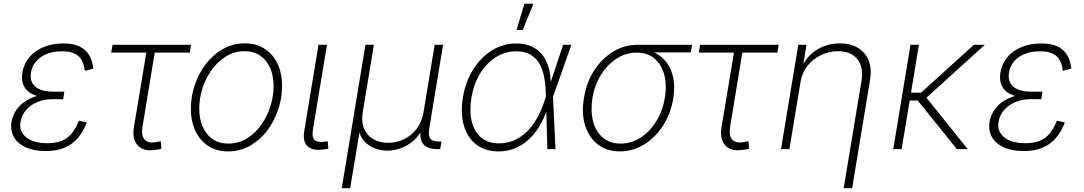

<svg xmlns="http://www.w3.org/2000/svg" viewBox="-20 -780 5671 1004"><path d="M219.2 9.8Q157.2 9.8 114.5 -9.8Q71.8 -29.3 52.5 -63.7Q33.2 -98.1 40 -142.1Q45.4 -173.8 62.5 -200.7Q79.6 -227.5 107.9 -247.6Q136.2 -267.6 175.3 -278.8Q214.4 -290 263.2 -290H314.9L310.5 -261.2H252Q210.4 -261.2 175 -246.3Q139.6 -231.4 116.5 -204.8Q93.3 -178.2 87.4 -143.1Q78.6 -93.3 116.7 -62.3Q154.8 -31.2 227.1 -31.2Q275.9 -31.2 306.9 -45.4Q337.9 -59.6 357.9 -85.9Q377.9 -112.3 392.6 -148.9L434.1 -139.6Q417 -94.7 389.4 -61Q361.8 -27.3 320.3 -8.8Q278.8 9.8 219.2 9.8ZM259.8 -267.6Q210.4 -267.6 176.8 -277.3Q143.1 -287.1 124 -304.9Q105 -322.8 98.6 -347.2Q92.3 -371.6 97.2 -401.4Q105 -447.8 134 -481.7Q163.1 -515.6 208.5 -534.2Q253.9 -552.7 310.5 -552.7Q362.3 -552.7 395 -537.4Q427.7 -522 445.6 -492.7Q463.4 -463.4 467.8 -421.4L423.3 -409.7Q418 -461.4 390.1 -486.6Q362.3 -511.7 304.2 -511.7Q237.8 -511.7 194.3 -481.9Q150.9 -452.1 142.1 -401.4Q134.3 -354 163.8 -327.4Q193.4 -300.8 258.3 -300.8H316.4L311.5 -267.6Z M789.1 3.9Q728 12.7 699.2 -20.5Q670.4 -53.7 680.2 -114.3L745.1 -504.9H561.5L568.4 -545.9H979L972.2 -504.9H789.1L725.1 -116.7Q717.8 -72.3 735.6 -51Q753.4 -29.8 794.4 -36.6Q799.8 -37.6 807.1 -39.1Q814.5 -40.5 820.8 -41.5L824.2 -2.4Q816.4 0 807.4 1.7Q798.3 3.4 789.1 3.9Z M1172.9 11.7Q1113.3 11.7 1069.6 -16.6Q1025.9 -44.9 1002 -95.2Q978 -145.5 978 -210.9Q978 -274.4 998.3 -335.2Q1018.6 -396 1056.4 -445.3Q1094.2 -494.6 1146 -523.9Q1197.8 -553.2 1260.7 -553.2Q1319.8 -553.2 1363.5 -525.1Q1407.2 -497.1 1431.2 -447Q1455.1 -397 1455.1 -330.6Q1455.1 -267.6 1434.6 -206.5Q1414.1 -145.5 1376.5 -96.2Q1338.9 -46.9 1287.1 -17.6Q1235.4 11.7 1172.9 11.7ZM1173.8 -29.3Q1227.5 -29.3 1271 -56.2Q1314.5 -83 1345.7 -126.7Q1377 -170.4 1393.8 -223.6Q1410.6 -276.9 1410.6 -329.6Q1410.6 -382.8 1393.1 -423.8Q1375.5 -464.8 1341.6 -488.5Q1307.6 -512.2 1259.3 -512.2Q1207.5 -512.2 1164.3 -486.6Q1121.1 -460.9 1089.1 -417.5Q1057.1 -374 1039.6 -320.6Q1022 -267.1 1022 -211.9Q1022 -132.3 1061.8 -80.8Q1101.6 -29.3 1173.8 -29.3Z M1669.4 2Q1615.2 9.3 1588.4 -15.1Q1561.5 -39.6 1571.3 -97.2L1645.5 -545.9H1689.9L1616.7 -104.5Q1609.4 -60.5 1626.2 -46.9Q1643.1 -33.2 1678.7 -39.6Q1686 -40 1687.7 -40.3Q1689.5 -40.5 1693.8 -41.5L1696.8 -2.4Q1691.9 -1 1684.6 0.2Q1677.2 1.5 1669.4 2Z M1767.1 204.1 1891.1 -545.9H1935.1L1876.5 -191.4Q1868.7 -143.1 1883.8 -107.4Q1898.9 -71.8 1931.9 -52.5Q1964.8 -33.2 2009.8 -33.2Q2055.7 -33.2 2094.5 -52.7Q2133.3 -72.3 2159.7 -107.9Q2186 -143.6 2194.3 -191.4L2252.9 -545.9H2296.9L2224.1 -105.5Q2218.8 -69.8 2230.7 -54.9Q2242.7 -40 2275.9 -40H2288.6L2281.7 0H2268.1Q2215.8 0 2193.8 -25.9Q2171.9 -51.8 2180.7 -105.5L2192.4 -177.2H2210.9Q2202.1 -124.5 2179.7 -88.9Q2157.2 -53.2 2127 -32Q2096.7 -10.7 2064.7 -1.5Q2032.7 7.8 2005.4 7.8Q1977.5 7.8 1948 -1.5Q1918.5 -10.7 1894.3 -32Q1870.1 -53.2 1858.6 -88.9Q1847.2 -124.5 1856 -177.2H1874.5L1811 204.1Z M2587.4 11.7Q2517.1 11.7 2470.5 -24.2Q2423.8 -60.1 2405.5 -124Q2387.2 -188 2400.9 -271.5Q2414.6 -354 2454.8 -417.5Q2495.1 -481 2553.2 -516.8Q2611.3 -552.7 2679.7 -552.7Q2727.5 -552.7 2762.2 -536.1Q2796.9 -519.5 2818.6 -490Q2840.3 -460.4 2850.3 -421.4Q2860.4 -382.3 2859.9 -336.9H2874L2871.6 -274.4L2884.8 0H2842.3L2834 -293.5Q2833 -340.3 2825 -380.1Q2816.9 -419.9 2799.1 -449.5Q2781.2 -479 2751.7 -495.4Q2722.2 -511.7 2678.7 -511.7Q2622.6 -511.7 2573.7 -481.2Q2524.9 -450.7 2491.2 -396.5Q2457.5 -342.3 2445.3 -270.5Q2433.6 -198.7 2447 -144.5Q2460.4 -90.3 2496.6 -60.3Q2532.7 -30.3 2589.8 -30.3Q2628.9 -30.3 2664.1 -44.4Q2699.2 -58.6 2729.5 -86.4Q2759.8 -114.3 2784.4 -155.3Q2809.1 -196.3 2826.2 -249.5L2924.8 -545.9H2967.8L2871.1 -271.5L2854 -210H2841.3Q2823.7 -156.7 2798.1 -115.5Q2772.5 -74.2 2739.7 -45.9Q2707 -17.6 2668.7 -2.9Q2630.4 11.7 2587.4 11.7ZM2681.2 -623.5 2722.2 -760.3H2769.5L2713.4 -623.5Z M3221.2 11.7Q3153.3 11.7 3106.4 -24.4Q3059.6 -60.5 3039.8 -123.5Q3020 -186.5 3033.7 -268.1Q3046.9 -350.1 3087.6 -412.6Q3128.4 -475.1 3187 -510.5Q3245.6 -545.9 3313.5 -545.9H3599.1L3592.3 -505.9H3364.7L3309.1 -504.9Q3252.4 -504.9 3204.1 -473.4Q3155.8 -441.9 3122.6 -388.7Q3089.4 -335.4 3078.1 -268.6Q3067.4 -201.2 3081.1 -147Q3094.7 -92.8 3131.6 -61Q3168.5 -29.3 3225.6 -29.3Q3282.7 -29.3 3330.8 -60.8Q3378.9 -92.3 3412.1 -146.5Q3445.3 -200.7 3456.5 -268.6Q3467.8 -335.9 3453.4 -389.4Q3439 -442.9 3402.3 -473.9Q3365.7 -504.9 3309.1 -504.9L3310.1 -524.4Q3360.4 -524.4 3400.1 -506.1Q3439.9 -487.8 3465.6 -453.9Q3491.2 -419.9 3500.7 -371.8Q3510.3 -323.7 3500.5 -263.7Q3487.3 -184.1 3446.5 -122.1Q3405.8 -60.1 3347.4 -24.2Q3289.1 11.7 3221.2 11.7Z M3861.8 3.9Q3800.8 12.7 3772 -20.5Q3743.2 -53.7 3752.9 -114.3L3817.9 -504.9H3634.3L3641.1 -545.9H4051.8L4044.9 -504.9H3861.8L3797.9 -116.7Q3790.5 -72.3 3808.3 -51Q3826.2 -29.8 3867.2 -36.6Q3872.6 -37.6 3879.9 -39.1Q3887.2 -40.5 3893.6 -41.5L3897 -2.4Q3889.2 0 3880.1 1.7Q3871.1 3.4 3861.8 3.9Z M4166.5 -353 4107.9 0H4064L4154.3 -545.9H4197.3L4177.2 -423.8H4168.9Q4190.4 -468.8 4221.9 -497.3Q4253.4 -525.9 4291.7 -539.6Q4330.1 -553.2 4371.1 -553.2Q4426.8 -553.2 4465.8 -530Q4504.9 -506.8 4522.2 -463.6Q4539.6 -420.4 4529.3 -359.9L4436 204.1H4391.6L4484.9 -357.4Q4496.6 -428.2 4463.6 -470.2Q4430.7 -512.2 4362.3 -512.2Q4315.4 -512.2 4273.7 -492.2Q4231.9 -472.2 4203.1 -436.5Q4174.3 -400.9 4166.5 -353Z M4785.2 -545.9 4694.8 0H4650.9L4741.2 -545.9ZM5129.9 -545.9 4808.6 -254.4H4716.3L4722.7 -295.4H4796.4L5072.8 -545.9ZM4983.9 0 4775.9 -258.3 4812 -284.7 5040.5 0Z M5333.5 9.8Q5271.5 9.8 5228.8 -9.8Q5186 -29.3 5166.7 -63.7Q5147.5 -98.1 5154.3 -142.1Q5159.7 -173.8 5176.8 -200.7Q5193.8 -227.5 5222.2 -247.6Q5250.5 -267.6 5289.6 -278.8Q5328.6 -290 5377.4 -290H5429.2L5424.8 -261.2H5366.2Q5324.7 -261.2 5289.3 -246.3Q5253.9 -231.4 5230.7 -204.8Q5207.5 -178.2 5201.7 -143.1Q5192.9 -93.3 5231 -62.3Q5269 -31.2 5341.3 -31.2Q5390.1 -31.2 5421.1 -45.4Q5452.1 -59.6 5472.2 -85.9Q5492.2 -112.3 5506.8 -148.9L5548.3 -139.6Q5531.2 -94.7 5503.7 -61Q5476.1 -27.3 5434.6 -8.8Q5393.1 9.8 5333.5 9.8ZM5374 -267.6Q5324.7 -267.6 5291 -277.3Q5257.3 -287.1 5238.3 -304.9Q5219.2 -322.8 5212.9 -347.2Q5206.5 -371.6 5211.4 -401.4Q5219.2 -447.8 5248.3 -481.7Q5277.3 -515.6 5322.8 -534.2Q5368.2 -552.7 5424.8 -552.7Q5476.6 -552.7 5509.3 -537.4Q5542 -522 5559.8 -492.7Q5577.6 -463.4 5582 -421.4L5537.6 -409.7Q5532.2 -461.4 5504.4 -486.6Q5476.6 -511.7 5418.5 -511.7Q5352.1 -511.7 5308.6 -481.9Q5265.1 -452.1 5256.3 -401.4Q5248.5 -354 5278.1 -327.4Q5307.6 -300.8 5372.6 -300.8H5430.7L5425.8 -267.6Z"/></svg>

Font: Inter ExtraLight
Style: Italic
Weight: 250
Italic angle: -9.3988°
Designer: Rasmus Andersson
Foundry: rsms
Version: Version 4.001;git-66647c0bb